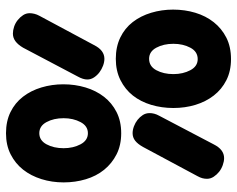

<svg xmlns="http://www.w3.org/2000/svg" viewBox="-95 -685 790 640"><g transform="rotate(-90 300.0 -365.0)"><path d="M423 10Q383 10 352.5 -5.5Q322 -21 301.5 -47.5Q281 -74 270.5 -108.5Q260 -143 260 -182Q260 -221 270.5 -256Q281 -291 301.5 -317Q322 -343 353 -358.5Q384 -374 424 -374Q464 -374 495 -359Q526 -344 546.5 -317.5Q567 -291 577.5 -256Q588 -221 588 -183Q588 -144 577.5 -109Q567 -74 546 -47.5Q525 -21 494.5 -5.5Q464 10 423 10ZM423 -101Q448 -101 461 -125.5Q474 -150 474 -182Q474 -215 461 -239Q448 -263 424 -263Q399 -263 386 -239Q373 -215 373 -182Q373 -150 386 -125.5Q399 -101 423 -101ZM176 -356Q136 -356 105.5 -371.5Q75 -387 54 -413Q33 -439 22.5 -474Q12 -509 12 -548Q12 -587 23 -622Q34 -657 54.5 -683Q75 -709 105.5 -724.5Q136 -740 176 -740Q216 -740 246.5 -725Q277 -710 297.5 -683.5Q318 -657 328.5 -622Q339 -587 339 -549Q339 -510 328.5 -475Q318 -440 297.5 -413.5Q277 -387 246.5 -371.5Q216 -356 176 -356ZM176 -467Q200 -467 213 -491.5Q226 -516 226 -548Q226 -581 213 -605Q200 -629 176 -629Q152 -629 139 -605Q126 -581 126 -548Q126 -516 139 -491.5Q152 -467 176 -467ZM130 -283Q140 -301 151 -309.5Q162 -318 176 -318Q187 -318 199 -313.5Q211 -309 220.5 -301.5Q230 -294 236.5 -284Q243 -274 243 -261Q243 -254 241 -246Q239 -238 234 -229L139 -48Q130 -30 118.5 -21.5Q107 -13 93 -13Q82 -13 69.5 -17.5Q57 -22 47.5 -29.5Q38 -37 31 -47.5Q24 -58 24 -70Q24 -78 26 -85.5Q28 -93 33 -102ZM461 -683Q471 -700 482.5 -708.5Q494 -717 508 -717Q519 -717 531 -713Q543 -709 553 -701Q563 -693 569.5 -683Q576 -673 576 -661Q576 -654 574 -645.5Q572 -637 567 -628L470 -447Q461 -429 449.5 -420.5Q438 -412 424 -412Q413 -412 401 -416.5Q389 -421 379 -428.5Q369 -436 362 -446.5Q355 -457 355 -469Q355 -476 357.5 -484Q360 -492 365 -501Z"/></g></svg>

Font: Maple Mono
Style: Bold
Weight: 700
Monospace: yes
Designer: subframe7536
Version: Version 7.200